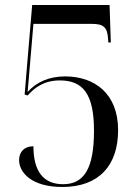

<svg xmlns="http://www.w3.org/2000/svg" viewBox="-20 -733 556 764"><path d="M228 11C375 11 450 -76 450 -215C450 -361 356 -429 239 -429C177 -429 125 -407 90 -367L113 -638H345C392 -638 407 -625 410 -579L411 -564H421L416 -713H108L78 -357L90 -353C115 -381 152 -413 218 -413C311 -413 354 -358 354 -213C354 -63 315 0 231 0C153 0 113 -51 113 -151C76 -151 56 -128 56 -96C56 -47 105 11 228 11Z"/></svg>

Font: Noto Serif Display SemiCondensed
Style: Regular
Weight: 400
Width: 4
Designer: Monotype Design Team
Foundry: Monotype Imaging Inc.
Version: Version 2.009